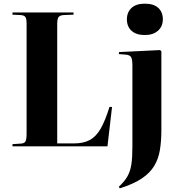

<svg xmlns="http://www.w3.org/2000/svg" viewBox="-20 -798 977 1047"><path d="M48 0V-12L94 -15Q113 -16 119 -27Q125 -38 125 -69V-671Q125 -695 118.5 -705Q112 -715 91 -716L48 -718V-730H381V-718L329 -716Q307 -715 299.5 -705Q292 -695 292 -668V-16H385Q435 -16 469.5 -34.5Q504 -53 529 -96.5Q554 -140 577 -215H591L566 0ZM770 -607Q723 -607 697.5 -630Q672 -653 672 -693Q672 -731 697 -754.5Q722 -778 770 -778Q818 -778 843 -755Q868 -732 868 -693Q868 -654 841.5 -630.5Q815 -607 770 -607ZM633 229 628 220Q659 192 675 163.5Q691 135 696.5 97.5Q702 60 702 2V-440Q702 -472 695.5 -485Q689 -498 667 -500L628 -503L629 -514L853 -525L860 -518V-91Q860 -29 852 20Q844 69 820.5 107.5Q797 146 752 176Q707 206 633 229Z"/></svg>

Font: Literata 72pt
Style: Bold
Weight: 700
Designer: Latin by Veronika Burian and Jose Scaglione. Greek by Irene Vlachou. Cyrillic by Vera Evstafieva.
Foundry: TypeTogether
Version: Version 3.002